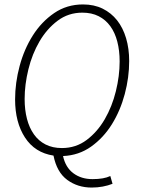

<svg xmlns="http://www.w3.org/2000/svg" viewBox="-20 -691 640 865"><path d="M259 -24Q322 -24 370.5 -60.5Q419 -97 452 -154Q485 -211 502 -280Q519 -349 519 -414Q519 -463 508.5 -503.5Q498 -544 477 -573Q456 -602 424.5 -618Q393 -634 351 -634Q288 -634 239.5 -597.5Q191 -561 158 -504.5Q125 -448 108 -379Q91 -310 91 -245Q91 -196 101.5 -155.5Q112 -115 133 -85.5Q154 -56 185.5 -40Q217 -24 259 -24ZM393 154Q330 154 283 119.5Q236 85 221 10Q137 -3 92.5 -71.5Q48 -140 48 -243Q48 -318 68.5 -394Q89 -470 128 -531.5Q167 -593 224 -632Q281 -671 354 -671Q404 -671 442.5 -652Q481 -633 507.5 -599.5Q534 -566 548 -519Q562 -472 562 -416Q562 -342 542 -267Q522 -192 484 -131Q446 -70 390.5 -30.5Q335 9 264 12Q275 63 310.5 89.5Q346 116 397 116Q448 116 477 102L487 137Q467 145 443 149.5Q419 154 393 154Z"/></svg>

Font: Source Code Pro Light
Style: Italic
Weight: 300
Italic angle: -11°
Monospace: yes
Designer: Paul D. Hunt, Teo Tuominen
Foundry: Adobe Systems Incorporated
Version: Version 1.050;PS 1.000;hotconv 16.6.51;makeotf.lib2.5.65220